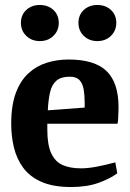

<svg xmlns="http://www.w3.org/2000/svg" viewBox="-20 -741 521 771"><path d="M265 10Q194 10 147 -10.5Q100 -31 73.5 -67Q47 -103 36 -148.5Q25 -194 25 -244Q25 -318 43.5 -367.5Q62 -417 94 -446.5Q126 -476 167.5 -489Q209 -502 255 -502Q360 -502 408 -455.5Q456 -409 456 -310Q456 -304 455.5 -291.5Q455 -279 454.5 -266Q454 -253 452 -244H170V-220Q170 -159 186 -125Q202 -91 232 -78Q262 -65 305 -65Q334 -65 370 -72Q406 -79 443 -89L451 -45Q421 -23 375 -6.5Q329 10 265 10ZM172 -298 320 -309V-330Q320 -359 316 -382Q312 -405 299.5 -419Q287 -433 260 -433Q225 -433 206.5 -417Q188 -401 181 -370.5Q174 -340 172 -298ZM140 -576Q107 -576 85.5 -597Q64 -618 64 -649Q64 -681 85.5 -701Q107 -721 140 -721Q173 -721 194.5 -701Q216 -681 216 -649Q216 -618 194.5 -597Q173 -576 140 -576ZM371 -576Q338 -576 316.5 -597Q295 -618 295 -649Q295 -681 316.5 -701Q338 -721 371 -721Q404 -721 425.5 -701Q447 -681 447 -649Q447 -618 425.5 -597Q404 -576 371 -576Z"/></svg>

Font: Manuale
Style: Regular
Weight: 400
Designer: Eduardo Tunni / Pablo Cosgaya
Foundry: Eduardo Tunni / Pablo Cosgaya
Version: Version 1.002